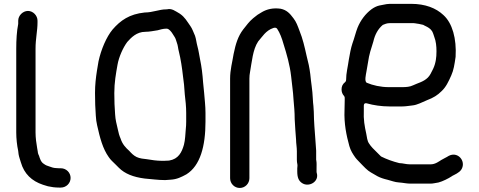

<svg xmlns="http://www.w3.org/2000/svg" viewBox="-20 -758 2433 975"><path d="M72.5 -653V-638C72.5 -637.4 72.4 -636.3 72.3 -635.5C65.1 -599.6 62.5 -554.8 62.5 -511V-85C62.5 -54.7 66.4 -18.8 72.2 7.3C72.3 7.6 72.4 8.1 72.4 8.5L74.4 25.3C76.5 38.8 82.4 53.8 86 66.6C102.6 124.7 141.2 161.2 197.8 180.1L223.3 187.9C240.1 191.8 259.4 194.5 280 194.5H289C316.3 194.5 338.5 172.5 338.5 145.5C338.5 118.5 316.3 96.5 289 96.5H280C275.3 96.5 271.4 96.2 264.3 95.5C259.8 95.4 253.3 94.6 247.3 92.9L229.3 86.9C220.1 84.3 211.2 80.7 203.2 74.5C187.1 65.5 182.1 44.9 178.3 33.3C177.1 30.5 172.1 22.3 171.5 10.2L168.7 -5.8C164.5 -29 160.5 -59.3 160.5 -85V-511C160.5 -562 170.5 -601.6 170.5 -644V-653C170.5 -679.2 147.8 -702.5 122 -702.5C96.1 -702.5 72.5 -678.9 72.5 -653Z M714.6 -694.5C637.1 -686.5 592 -654.6 551.5 -607.9C520.6 -570.7 493.3 -506.9 480.3 -446.7L472.3 -399C466.8 -363.1 462.5 -327.9 462.5 -286C462.5 -265.6 462.8 -245 463.5 -225.6C466.2 -186.5 465.7 -151.9 473.2 -121.9C487.6 -57.1 501.9 -2.7 532.3 39.9C542.2 54.7 553 63.3 566.8 77.2L583.8 94.2C613.9 124.2 656.7 141.2 714.2 148.6C750.7 151.4 780.4 156.4 818.6 156.5C827.7 155.9 837.5 155.2 846.2 154.5C878.7 152.7 901.3 141 926.7 127.2C996.8 83.5 1023.5 -15.5 1023.5 -140V-185C1023.5 -217.9 1019.1 -255.8 1016.5 -287.9L1011.5 -337.9C1008.3 -382.1 1004.1 -417.7 995.8 -457.5C991 -481.4 988.6 -501.2 982.9 -521.7C977.1 -543.1 976.2 -559.5 970.4 -576.3C961.7 -595.6 956.4 -612.4 946.8 -625.7C928.5 -651.4 919.1 -670.6 893.4 -688.4C869.6 -702.1 852.6 -716.5 828.9 -710.8C828.2 -710.7 827 -710.5 826 -710.5H824C787.9 -710.5 757.8 -694.8 714.6 -694.5ZM815 58.5H799C777.7 58.5 748.9 54.6 725.2 50.4C711.4 48.9 689.5 47.2 673.4 39.2C657.8 31.4 646.9 19.9 636.1 7.9C619.1 -7.3 601.4 -25.3 592.3 -54.6C585.5 -69.9 582.3 -81.9 577.8 -103.3C572.1 -128.2 566.2 -148.4 564.5 -178.1C561.8 -209.8 560.5 -249.3 560.5 -285C560.5 -340.2 568.7 -383.4 576.7 -429.1C583.5 -468.6 605.1 -516.7 626 -544.5C626.2 -544.7 626.5 -545.1 626.7 -545.4C645.4 -566.1 673.1 -596.5 718 -596.5C738.1 -596.5 759.4 -601 780.4 -604.2C790.8 -607.1 809 -612.5 824 -612.5L826 -612.5C833 -612.5 838.6 -608.1 844.8 -601.8C854.3 -592.4 859.3 -580.4 866 -571.5C872 -563.5 874.7 -550.6 877.7 -542.5C884.1 -526.5 884 -511.1 888.1 -497.3C898.1 -457 904.6 -412.6 909.4 -369.5L914.4 -329.6C914.4 -329.4 914.4 -329.2 914.5 -329L918.4 -278.3C921.9 -250.6 925.5 -215.9 925.5 -185L925.5 -140C925.5 -127 924.8 -114 923.4 -101.7C921.2 -78.1 920.6 -47.2 914 -22.7C903.1 15.5 886.2 49.5 839.1 57.3C838.6 57.4 837.7 57.5 837 57.5C830.5 57.5 822.9 58.5 815 58.5Z M1487.5 10V53C1487.5 60.7 1488.4 68.8 1490.2 77.4C1491.5 83.3 1489.5 90.2 1489.5 97V112C1489.5 143.1 1496.4 159.7 1513.1 171.2C1548.2 195.4 1603.2 164.2 1588.1 119C1587.8 117.9 1587.5 116.3 1587.5 115V97C1587.5 82.6 1588.4 70.4 1586.5 58.9C1586.2 57.3 1585.5 54 1585.5 53L1585.5 7.3C1583.1 -37 1579.2 -72.5 1576.5 -117.3L1574.5 -153.3C1574.5 -153.5 1574.5 -153.8 1574.5 -154C1574.5 -167.8 1574.2 -179.9 1573.5 -190.2L1571.6 -219.8C1570.3 -229.4 1569.2 -242.7 1568.5 -257.5C1566.8 -301.7 1559.6 -337.6 1555.6 -381.7C1551.3 -415.9 1545.8 -440.6 1536.8 -475.1C1526.8 -520.3 1517 -562.4 1501.4 -600.4C1491.1 -627.8 1484.9 -646.3 1470 -665.5C1451.8 -690.3 1435.2 -707.5 1404.9 -713.7C1365.8 -719 1335.7 -711.1 1311.3 -697.2C1290.5 -685.1 1285 -681.9 1265.6 -665.5C1243.1 -646.4 1234 -631.7 1214.8 -608.2C1189.2 -574.8 1176.7 -535.6 1166.3 -483.8C1159.7 -442.1 1148.5 -403.8 1148.5 -359V147C1148.5 174.3 1170.5 196.5 1197.5 196.5C1224.5 196.5 1246.5 174.3 1246.5 147V-359C1246.5 -370.4 1247.6 -381.8 1249.7 -392.3C1259 -443.2 1263.5 -506.3 1290.6 -546.9C1290.8 -547.3 1291.3 -547.9 1291.7 -548.4C1311.1 -569.9 1328.9 -602.8 1368 -615.9C1374.6 -618 1382.9 -618.7 1387.4 -611.9C1401.5 -590.8 1411.6 -563.6 1420 -533.6C1435.5 -484.7 1452 -428 1458.4 -370.3C1462.1 -330.5 1468.4 -294.7 1470.5 -252.8C1473.6 -215.4 1476.4 -192.5 1476.5 -152.3C1478.2 -117.7 1481 -79.8 1483.5 -48C1483.5 -47.7 1483.5 -47.3 1483.5 -47C1483.5 -30.5 1487.5 -10.2 1487.5 10Z M2010 70.5C2009.2 70.5 2007.9 70.4 2007 70.1C1974.3 62 1942.9 50.4 1916.4 37.2C1915.4 36.7 1914.1 35.8 1913.2 34.8L1872.2 -6.2C1863.7 -14.6 1859.7 -21.5 1853.8 -29.7C1844.9 -42.2 1843.1 -62 1839.8 -79.5C1831.6 -116.9 1825.3 -150.1 1827.5 -197.3V-221C1827.5 -238.1 1842.2 -233.4 1843.4 -233C1876.3 -223.6 1916.7 -217.5 1957 -217.5H2023C2041.4 -217.5 2057.1 -221 2072.9 -222.4C2100 -224.9 2123.5 -239.3 2149.5 -249.7C2179.8 -261 2201.8 -274.4 2222.3 -295C2244.8 -316 2257.4 -343.1 2271.6 -375.1C2283.8 -402 2288 -430.6 2293.6 -469.3C2299.1 -561.9 2277.2 -640.7 2231.5 -681.8C2194.3 -716.7 2140.3 -738.5 2067 -738.5H1960C1948.7 -738.5 1937.6 -736.2 1925.5 -733.7L1905.6 -729.8C1893.3 -727 1879.8 -720.6 1866.4 -710.9C1836.2 -688.3 1811.3 -655.7 1795.6 -617.3C1787.1 -596.2 1779.1 -562.6 1769.8 -537.8C1762 -514.3 1756.4 -485.1 1751.4 -455.2C1746.6 -419 1737.5 -387.6 1737.5 -351C1737.5 -347.9 1735.8 -343.6 1732.7 -341.2C1720.1 -331.3 1714.5 -319.8 1714.5 -304C1714.5 -290.9 1718.6 -280.2 1727.3 -270.3C1729.3 -268.1 1730.5 -265.1 1730.5 -262V-248.8C1729.8 -230.2 1729.5 -214.6 1729.5 -198.7C1726.6 -130 1739 -70.6 1754 -16.4C1761.2 8.3 1771.4 23.4 1784.2 41.7C1792.8 53.5 1806 64.8 1819.1 79.4L1835.8 96.2C1855.8 116.1 1869.5 120.1 1897.3 137.2C1910.8 144.4 1929 150.5 1947.9 154.8C1970.1 160.4 1984.3 167.2 2005.8 168.5C2027 169.8 2043.9 174.5 2064 174.5H2167C2178.2 174.5 2192.6 170.8 2206.6 168.7C2227.3 163.4 2258 148 2274.4 137C2277.8 134.7 2279.6 133.3 2284.1 131.5C2306.1 120.4 2322.4 110.8 2328.5 90.4C2340.1 51.9 2301.1 11.2 2258.4 33.7C2246.1 41.8 2231.7 47.6 2220.6 54.6C2210 61 2190.9 76.5 2167 76.5H2061C2041.9 76.5 2024.2 70.5 2010 70.5ZM1960 -640.5H2080C2086.9 -640.5 2094.8 -638.2 2098 -638C2109.6 -637 2119.2 -633.3 2126.6 -632.4C2128.8 -632.1 2131.3 -631.1 2133.4 -629.3L2149.6 -621.2C2155.4 -618.3 2160.8 -614 2166.1 -609.5C2167.6 -608.2 2169.7 -604.9 2170.8 -603.8C2178.7 -596 2183.2 -575.4 2185.6 -569.8C2193.8 -549.1 2196.5 -523.2 2196.5 -498C2196.5 -482.7 2195.6 -465.5 2193.3 -453.5L2191.3 -443.5C2188.3 -428.7 2182.8 -413.9 2175 -399.5C2169.2 -389 2164.5 -375.9 2152.8 -364.2C2130.5 -341.8 2099.6 -335.8 2077.6 -324.8C2061.8 -316.9 2042.2 -315.5 2023 -315.5H1954C1912.7 -315.5 1872.4 -324.9 1843.1 -337.5C1829 -343.6 1838.6 -380.7 1840.7 -394L1848.6 -439.9C1854.6 -483.4 1864.5 -510 1875.9 -547.2C1883.8 -582.1 1899.5 -611.2 1924 -631.6C1934.1 -635.4 1943.6 -640.5 1960 -640.5Z"/></svg>

Font: Smoothie
Style: Light
Weight: 400
Foundry: Cannot Into Space Fonts
Version: Version 0.8